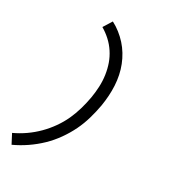

<svg xmlns="http://www.w3.org/2000/svg" viewBox="-238 -951 1075 1222"><g transform="rotate(30 300.0 -340.0)"><path d="M53 161 18 94Q63 73 103 45Q143 17 177.5 -17.5Q212 -52 240.5 -92.5Q269 -133 288.5 -175.5Q308 -218 321 -263.5Q334 -309 342 -354Q349 -395 351 -437.5Q353 -480 347 -521.5Q341 -563 328 -600Q315 -637 293 -670.5Q271 -704 242 -730.5Q213 -757 179 -777L219 -841Q250 -825 278 -803Q306 -781 329.5 -755Q353 -729 371.5 -698.5Q390 -668 403 -635Q416 -602 423.5 -566Q431 -530 433 -492.5Q435 -455 432.5 -417.5Q430 -380 424 -343Q415 -292 400 -240Q385 -188 362 -140.5Q339 -93 306.5 -47Q274 -1 234.5 37Q195 75 149 106.5Q103 138 53 161Z"/></g></svg>

Font: Iosevka Curly Slab ExObl
Style: Regular
Weight: 400
Width: 7
Italic angle: -9°
Monospace: yes
Designer: Belleve Invis
Foundry: Belleve Invis
Version: Version 11.1.0; ttfautohint (v1.8.3)